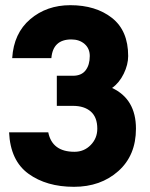

<svg xmlns="http://www.w3.org/2000/svg" viewBox="-20 -710 579 740"><path d="M15 -200H166Q181 -125 267 -125Q304 -125 329.5 -151Q355 -177 355 -214Q355 -258 330 -280Q305 -302 261 -302H199V-418H261Q294 -418 310 -439Q326 -460 326 -494Q326 -523 306 -540.5Q286 -558 255 -558Q184 -558 178 -486H27Q33 -582 96.5 -636Q160 -690 251 -690Q349 -690 411.5 -641Q474 -592 474 -494Q474 -461 457 -426Q440 -391 412 -371Q504 -328 504 -214Q504 -111 436 -50.5Q368 10 265 10Q159 10 89.5 -40.5Q20 -91 15 -200Z"/></svg>

Font: Puffins on Iceburgs(2)
Style: on-Iceburgs-Bold
Weight: 700
Version: Version 1.0